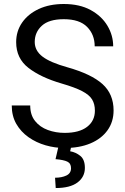

<svg xmlns="http://www.w3.org/2000/svg" viewBox="-20 -741 634 974"><path d="M461.4 -179.7Q461.4 -212.9 447.3 -236.3Q433.1 -259.8 396.5 -278.8Q359.9 -297.9 292.5 -317.4Q187 -348.1 124.5 -396.5Q62 -444.8 62 -527.3Q62 -582.5 92 -626.2Q122.1 -669.9 176.5 -695.3Q231 -720.7 303.7 -720.7Q383.8 -720.7 439.7 -690.2Q495.6 -659.7 524.9 -610.6Q554.2 -561.5 554.2 -505.9H460.4Q460.4 -565.4 421.9 -604.5Q383.3 -643.6 303.7 -643.6Q228.5 -643.6 192.4 -610.6Q156.2 -577.6 156.2 -528.3Q156.2 -483.9 195.6 -453.9Q234.9 -423.8 322.8 -399.4Q443.8 -365.2 500 -314.5Q556.2 -263.7 556.2 -180.7Q556.2 -123 525.4 -80.1Q494.6 -37.1 439 -13.7Q383.3 9.8 308.1 9.8Q258.8 9.8 211.2 -3.9Q163.6 -17.6 124.8 -44.9Q85.9 -72.3 62.7 -112.5Q39.6 -152.8 39.6 -206.1H133.3Q133.3 -157.7 158 -127Q182.6 -96.2 222.7 -81.5Q262.7 -66.9 308.1 -66.9Q381.8 -66.9 421.6 -97.4Q461.4 -127.9 461.4 -179.7ZM276.9 0.5H341.8L335.9 26.4Q364.3 31.2 387.5 49.8Q410.6 68.4 410.6 110.8Q410.6 156.7 373 184.8Q335.4 212.9 262.7 212.9L259.3 160.6Q293 160.6 316.7 149.4Q340.3 138.2 340.3 112.3Q340.3 87.9 321.5 78.9Q302.7 69.8 261.7 66.4Z"/></svg>

Font: Vazirmatn RD UI FD
Style: Regular
Weight: 400
Designer: Saber Rastikerdar
Foundry: Saber Rastikerdar
Version: Version 33.003